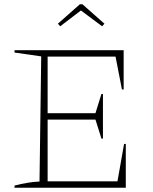

<svg xmlns="http://www.w3.org/2000/svg" viewBox="-20 -879 716 899"><path d="M561 -205H569V0H48V-10Q79 -18 108 -23Q137 -28 165 -29L173 -615L48 -633V-644H559V-460H551L521 -614H203V-349H427L455 -439H462V-230H455L427 -319H203V-30H530ZM366 -859 469 -768 458 -756 359 -830 262 -756 251 -768 354 -859Z"/></svg>

Font: Piazzolla SC Thin
Style: Regular
Weight: 100
Designer: Juan Pablo del Peral
Foundry: Huerta Tipografica
Version: Version 1.330